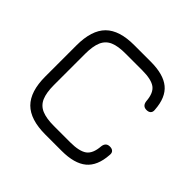

<svg xmlns="http://www.w3.org/2000/svg" viewBox="-161 -827 998 998"><g transform="rotate(45 338.0 -328.0)"><path d="M293.5 0Q183 0 131.5 -51.5Q80 -103 80 -213.5V-442Q80 -553.5 131.5 -604.8Q183 -656 292.5 -655.5H413.5Q506.5 -655.5 553 -617.2Q599.5 -579 605 -494.5Q607 -479 599 -470.5Q591 -462 575 -462Q546 -462 542 -493.5Q538 -550.5 508.8 -571.5Q479.5 -592.5 413.5 -592.5H292.5Q236.5 -593 204 -579Q171.5 -565 157.2 -532Q143 -499 143 -442V-213.5Q143 -157.5 157.2 -124.5Q171.5 -91.5 204.5 -77.2Q237.5 -63 293.5 -63H413.5Q479.5 -63 508.8 -84.2Q538 -105.5 542 -162Q546 -193.5 575 -193.5Q591 -193.5 599 -185.2Q607 -177 605 -161Q599.5 -77 553 -38.5Q506.5 0 413.5 0Z"/></g></svg>

Font: Jura Light Medium
Style: Regular
Weight: 500
Version: Version 5.106